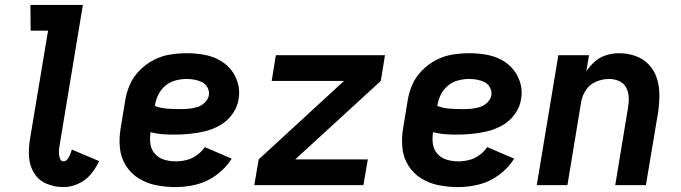

<svg xmlns="http://www.w3.org/2000/svg" viewBox="-20 -755 2776 783"><path d="M239 8Q269 8 299 -5.5Q329 -19 350 -44Q371 -69 384 -98L273 -145Q270 -136 266.5 -126.5Q263 -117 256 -107Q249 -97 239 -97Q229 -97 225 -107.5Q221 -118 220.5 -127.5Q220 -137 221 -147.5Q222 -158 224 -168L318 -735H104L105 -630H176L102 -186Q96 -149 98.5 -113.5Q101 -78 119.5 -48.5Q138 -19 170.5 -5.5Q203 8 239 8Z M697 8Q739 8 782.5 -3Q826 -14 863.5 -42Q901 -70 925 -108L815 -155Q802 -136 782.5 -122Q763 -108 741 -102.5Q719 -97 697 -97Q673 -97 650.5 -103.5Q628 -110 612.5 -127Q597 -144 593.5 -167.5Q590 -191 594 -215V-216Q616 -210 640 -208Q664 -206 687 -206H688Q720 -206 751.5 -209Q783 -212 815 -219.5Q847 -227 877 -244Q907 -261 927.5 -289.5Q948 -318 953 -350Q959 -384 950 -416Q941 -448 920.5 -472.5Q900 -497 871 -512Q842 -527 808.5 -532.5Q775 -538 741 -538Q708 -538 673.5 -532.5Q639 -527 607 -510.5Q575 -494 549 -467.5Q523 -441 509 -408.5Q495 -376 490 -342L472 -232Q465 -191 469 -151.5Q473 -112 493.5 -79.5Q514 -47 546.5 -27Q579 -7 618 0.5Q657 8 697 8ZM715 -310Q688 -310 661.5 -312Q635 -314 611 -323L612 -325Q615 -347 625.5 -368.5Q636 -390 654.5 -405.5Q673 -421 696 -427Q719 -433 741 -433Q758 -433 774 -430Q790 -427 804 -420Q818 -413 826 -398.5Q834 -384 832 -367Q829 -350 815 -336.5Q801 -323 783.5 -318Q766 -313 749 -311.5Q732 -310 715 -310Z M1017 0H1462L1480 -105H1184L1533 -425L1550 -530H1105L1088 -425H1383L1035 -105Z M1849 8Q1891 8 1934.5 -3Q1978 -14 2015.5 -42Q2053 -70 2077 -108L1967 -155Q1954 -136 1934.5 -122Q1915 -108 1893 -102.5Q1871 -97 1849 -97Q1825 -97 1802.5 -103.5Q1780 -110 1764.5 -127Q1749 -144 1745.5 -167.5Q1742 -191 1746 -215V-216Q1768 -210 1792 -208Q1816 -206 1839 -206H1840Q1872 -206 1903.5 -209Q1935 -212 1967 -219.5Q1999 -227 2029 -244Q2059 -261 2079.5 -289.5Q2100 -318 2105 -350Q2111 -384 2102 -416Q2093 -448 2072.5 -472.5Q2052 -497 2023 -512Q1994 -527 1960.5 -532.5Q1927 -538 1893 -538Q1860 -538 1825.5 -532.5Q1791 -527 1759 -510.5Q1727 -494 1701 -467.5Q1675 -441 1661 -408.5Q1647 -376 1642 -342L1624 -232Q1617 -191 1621 -151.5Q1625 -112 1645.5 -79.5Q1666 -47 1698.5 -27Q1731 -7 1770 0.5Q1809 8 1849 8ZM1867 -310Q1840 -310 1813.5 -312Q1787 -314 1763 -323L1764 -325Q1767 -347 1777.5 -368.5Q1788 -390 1806.5 -405.5Q1825 -421 1848 -427Q1871 -433 1893 -433Q1910 -433 1926 -430Q1942 -427 1956 -420Q1970 -413 1978 -398.5Q1986 -384 1984 -367Q1981 -350 1967 -336.5Q1953 -323 1935.5 -318Q1918 -313 1901 -311.5Q1884 -310 1867 -310Z M2169 0H2294L2350 -339Q2354 -365 2370 -388.5Q2386 -412 2412 -422.5Q2438 -433 2464 -433Q2486 -433 2505 -424.5Q2524 -416 2533.5 -398Q2543 -380 2544 -358.5Q2545 -337 2541 -315L2489 0H2614L2664 -298Q2669 -333 2669 -368Q2669 -403 2659 -435Q2649 -467 2626.5 -491Q2604 -515 2572 -526.5Q2540 -538 2505 -538Q2480 -538 2454 -530.5Q2428 -523 2407 -505Q2386 -487 2371 -464L2382 -530H2257Z"/></svg>

Font: Iosevka Sparkle
Style: Bold Italic
Weight: 700
Italic angle: -9°
Designer: Belleve Invis
Foundry: Belleve Invis
Version: Version 4.5.0; ttfautohint (v1.8.3)